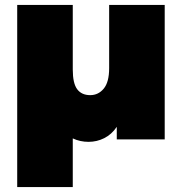

<svg xmlns="http://www.w3.org/2000/svg" viewBox="-20 -567 740 781"><path d="M650 -547V0H455V-51Q434 -20 404 -5Q374 10 340 10Q306 10 276 -4V194H50V-547H276V-284Q276 -228 294 -204Q312 -180 347 -180Q380 -180 402 -206.5Q424 -233 424 -290V-547Z"/></svg>

Font: CMG Sans Black
Style: Regular
Weight: 900
Designer: Julieta Ulanovsky
Foundry: Julieta Ulanovsky
Version: Version 7.200